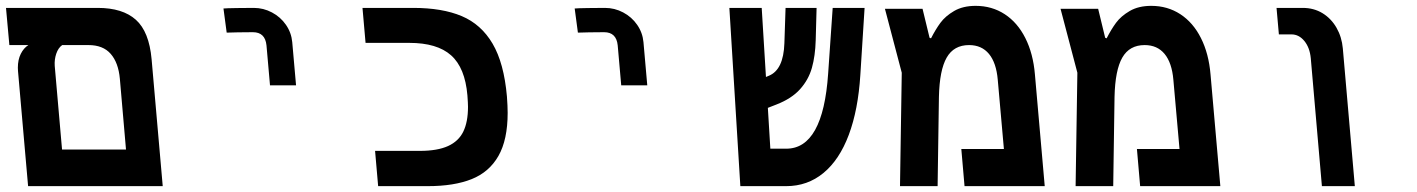

<svg xmlns="http://www.w3.org/2000/svg" viewBox="-22 -636 4842 656"><path d="M-1.5 -609H312Q397 -609 442.2 -568.5Q487.5 -528 496 -433.5L534 0H74L63 -125L39.5 -393.5Q39 -397.5 39 -404.5Q39 -432 49 -452Q59 -472 75 -482H10ZM190 -125H408.5L387.5 -367Q382.5 -422 356.2 -452Q330 -482 280.5 -482H190.5Q177 -472.5 170.2 -452.5Q163.5 -432.5 165 -411Z M845 -609Q823.5 -609 787.2 -608.5Q751 -608 741.5 -607L752.5 -524.5Q759.5 -525 790.5 -525.5Q821.5 -526 842 -526Q884 -526 888.5 -481L900.5 -344.5H989.5L976.5 -492Q973.5 -524.5 955 -551.2Q936.5 -578 907.2 -593.5Q878 -609 845 -609Z M1259.5 -120.5H1412.5Q1472.5 -120.5 1508.8 -137Q1545 -153.5 1561 -186.5Q1577 -219.5 1577 -271Q1577 -283 1575 -310Q1567 -404.5 1519.2 -447Q1471.5 -489.5 1376.5 -489.5H1227L1216.5 -609H1390Q1489 -609 1555.5 -581Q1622 -553 1661 -486.8Q1700 -420.5 1710 -306.5Q1712.5 -273 1712.5 -250.5Q1712.5 -158.5 1681 -103.2Q1649.5 -48 1589.5 -24Q1529.5 0 1439.5 0H1270Z M2045 -609Q2023.5 -609 1987.2 -608.5Q1951 -608 1941.5 -607L1952.5 -524.5Q1959.5 -525 1990.5 -525.5Q2021.5 -526 2042 -526Q2084 -526 2088.5 -481L2100.5 -344.5H2189.5L2176.5 -492Q2173.5 -524.5 2155 -551.2Q2136.5 -578 2107.2 -593.5Q2078 -609 2045 -609Z M2470 -609H2580.5L2595 -373L2604.5 -377Q2655 -397 2658 -488.5L2662 -609H2768L2765 -498.5Q2763.5 -445 2752 -404.2Q2740.5 -363.5 2711.5 -331.2Q2682.5 -299 2631 -279L2601.5 -267.5L2610 -128H2664.5Q2790 -128 2807.5 -384.5L2823 -609H2932L2917.5 -380Q2910 -260.5 2878 -175.2Q2846 -90 2791.5 -45Q2737 0 2664 0H2507.5Z M3514 -381.5 3547.5 0H3273.5L3262.5 -127H3408L3387 -363.5Q3382 -421.5 3357 -451.8Q3332 -482 3289 -482Q3237 -482 3212.5 -439.2Q3188 -396.5 3186 -305L3181.5 0H3053L3059 -387.5L3001.5 -606H3130L3154 -507L3159 -505Q3174.5 -535.5 3191.2 -558.2Q3208 -581 3238 -598.5Q3268 -616 3311.5 -616Q3367 -616 3410.8 -587.5Q3454.5 -559 3481.2 -506Q3508 -453 3514 -381.5Z M4114 -381.5 4147.5 0H3873.5L3862.5 -127H4008L3987 -363.5Q3982 -421.5 3957 -451.8Q3932 -482 3889 -482Q3837 -482 3812.5 -439.2Q3788 -396.5 3786 -305L3781.5 0H3653L3659 -387.5L3601.5 -606H3730L3754 -507L3759 -505Q3774.5 -535.5 3791.2 -558.2Q3808 -581 3838 -598.5Q3868 -616 3911.5 -616Q3967 -616 4010.8 -587.5Q4054.5 -559 4081.2 -506Q4108 -453 4114 -381.5Z M4390.5 -518.5H4347.5L4339.5 -609H4429Q4467 -609 4496.8 -590.8Q4526.5 -572.5 4544.5 -541Q4562.5 -509.5 4566 -470.5L4607 0H4494.5L4456.5 -437Q4453 -473.5 4434.5 -496Q4416 -518.5 4390.5 -518.5Z"/></svg>

Font: JuliaMono
Style: Bold Italic
Weight: 700
Italic angle: -9°
Monospace: yes
Designer: cormullion
Foundry: corm
Version: Version 0.057; ttfautohint (v1.8.4)